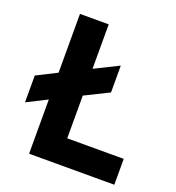

<svg xmlns="http://www.w3.org/2000/svg" viewBox="-132 -836 865 942"><g transform="rotate(20 300.0 -365.0)"><path d="M125 0V-283L20 -230V-370L125 -423V-730H275V-498L400 -560V-420L275 -358V-135H570V0Z"/></g></svg>

Font: JetBrains Mono NL ExtraBold
Style: Regular
Weight: 800
Designer: Philipp Nurullin, Konstantin Bulenkov
Foundry: JetBrains
Version: Version 2.304; ttfautohint (v1.8.4.7-5d5b)